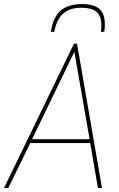

<svg xmlns="http://www.w3.org/2000/svg" viewBox="-46 -925 584 945"><path d="M-26 0 318 -710H333L456 0H436L398 -221H103L-5 0ZM112 -240H395L320 -670ZM357 -905Q414 -905 442 -882.5Q470 -860 470 -805Q470 -784 467 -769L450 -768Q452 -777 452.5 -785.5Q453 -794 453 -804Q451 -851 426.5 -869Q402 -887 354 -887Q299 -887 266 -859Q233 -831 221 -768L204 -769Q217 -845 255 -875Q293 -905 357 -905Z"/></svg>

Font: Georama Thin
Style: Italic
Weight: 100
Italic angle: -9°
Designer: Jean-Baptiste Levee
Foundry: Production Type
Version: Version 1.000